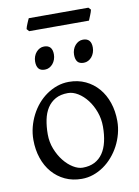

<svg xmlns="http://www.w3.org/2000/svg" viewBox="-91 -874 685 949"><g transform="rotate(-10 251.5 -399.0)"><path d="M389.2 -222.2Q389.2 -260.7 376.5 -295.7Q363.8 -330.6 343.3 -357.2Q322.8 -383.8 297.4 -399.4Q272 -415 247.1 -415Q210 -415 184.6 -400.9Q159.2 -386.7 143.3 -362.1Q127.4 -337.4 120.6 -303.7Q113.8 -270 113.8 -231Q113.8 -192.4 127.4 -157.5Q141.1 -122.6 162.1 -96.2Q183.1 -69.8 208.3 -54.4Q233.4 -39.1 255.9 -39.1Q290.5 -39.1 315.7 -52Q340.8 -64.9 357.2 -88.9Q373.5 -112.8 381.3 -146.5Q389.2 -180.2 389.2 -222.2ZM463.9 -236.8Q463.9 -204.6 455.6 -173.1Q447.3 -141.6 432.6 -113.8Q418 -85.9 397.5 -62.3Q377 -38.6 352.3 -21.5Q327.6 -4.4 299.8 5.1Q272 14.6 242.2 14.6Q195.8 14.6 158.4 -2.9Q121.1 -20.5 94.5 -51.3Q67.9 -82 53.5 -124.5Q39.1 -167 39.1 -216.8Q39.1 -249 47.1 -280.3Q55.2 -311.5 69.6 -339.6Q84 -367.7 104.2 -391.4Q124.5 -415 149.2 -432.1Q173.8 -449.2 202.1 -459Q230.5 -468.8 261.2 -468.8Q307.1 -468.8 344.5 -451.2Q381.8 -433.6 408.4 -402.6Q435.1 -371.6 449.5 -329.1Q463.9 -286.6 463.9 -236.8ZM407.7 -615.7Q407.7 -602.1 403.3 -589.8Q398.9 -577.6 391.4 -568.6Q383.8 -559.6 373.5 -554.2Q363.3 -548.8 351.1 -548.8Q329.1 -548.8 319.6 -561Q310.1 -573.2 310.1 -595.7Q310.1 -609.4 314.5 -621.6Q318.8 -633.8 326.7 -642.8Q334.5 -651.9 344.5 -657Q354.5 -662.1 366.2 -662.1Q407.7 -662.1 407.7 -615.7ZM212.4 -615.7Q212.4 -602.1 208 -589.8Q203.6 -577.6 196 -568.6Q188.5 -559.6 178.2 -554.2Q168 -548.8 155.8 -548.8Q133.8 -548.8 124.3 -561Q114.7 -573.2 114.7 -595.7Q114.7 -609.4 119.1 -621.6Q123.5 -633.8 131.3 -642.8Q139.2 -651.9 149.2 -657Q159.2 -662.1 170.9 -662.1Q212.4 -662.1 212.4 -615.7ZM431.2 -801.3Q430.2 -795.9 427.7 -788.8Q425.3 -781.7 422.4 -774.7Q419.4 -767.6 416.7 -760.7Q414.1 -753.9 412.1 -749.5H111.8L101.1 -761.7Q102.1 -767.1 104.5 -773.9Q106.9 -780.8 109.9 -787.8Q112.8 -794.9 115.7 -801.5Q118.7 -808.1 121.1 -813H420.4Z"/></g></svg>

Font: Akkhara
Style: Regular
Weight: 400
Designer: J. Victor Gaultney
Version: Version 1.00 June 13, 2006, initial release